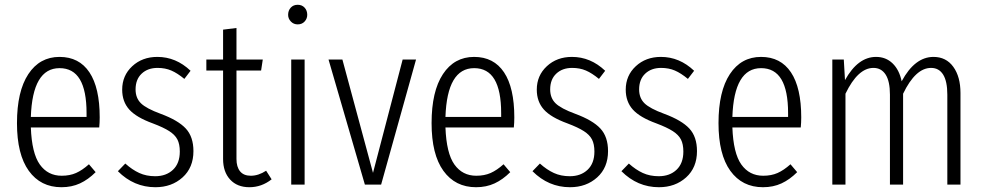

<svg xmlns="http://www.w3.org/2000/svg" viewBox="-20 -772 4117 803"><path d="M395 -239H109Q113 -131 146.5 -84Q180 -37 238 -37Q272 -37 298 -48.5Q324 -60 352 -85L380 -52Q349 -21 314.5 -5Q280 11 237 11Q150 11 100.5 -57.5Q51 -126 51 -257Q51 -390 98.5 -462Q146 -534 229 -534Q311 -534 354 -469.5Q397 -405 397 -281Q397 -259 395 -239ZM342 -299Q342 -393 314 -440Q286 -487 229 -487Q116 -487 109 -283H342Z M777 -476 751 -442Q722 -466 696.5 -477Q671 -488 639 -488Q598 -488 572.5 -464Q547 -440 547 -398Q547 -362 569.5 -340Q592 -318 652 -296Q725 -269 757 -234.5Q789 -200 789 -140Q789 -71 743.5 -30Q698 11 630 11Q540 11 473 -56L504 -88Q533 -62 562.5 -48.5Q592 -35 629 -35Q675 -35 703.5 -62Q732 -89 732 -138Q732 -169 722 -188.5Q712 -208 688 -223.5Q664 -239 619 -256Q550 -281 520.5 -314Q491 -347 491 -397Q491 -456 533 -495Q575 -534 638 -534Q716 -534 777 -476Z M1116 -22Q1074 11 1023 11Q972 11 942.5 -21Q913 -53 913 -107V-477H843V-523H913V-648L969 -655V-523H1079L1072 -477H969V-107Q969 -74 984 -55.5Q999 -37 1029 -37Q1061 -37 1093 -58Z M1254 -523V0H1198V-523ZM1265 -710Q1265 -694 1254 -682Q1243 -670 1225 -670Q1208 -670 1196.5 -682Q1185 -694 1185 -710Q1185 -728 1196 -740Q1207 -752 1225 -752Q1243 -752 1254 -740Q1265 -728 1265 -710Z M1720 -523 1574 0H1506L1354 -523H1412L1540 -49L1664 -523Z M2129 -239H1843Q1847 -131 1880.5 -84Q1914 -37 1972 -37Q2006 -37 2032 -48.5Q2058 -60 2086 -85L2114 -52Q2083 -21 2048.5 -5Q2014 11 1971 11Q1884 11 1834.5 -57.5Q1785 -126 1785 -257Q1785 -390 1832.5 -462Q1880 -534 1963 -534Q2045 -534 2088 -469.5Q2131 -405 2131 -281Q2131 -259 2129 -239ZM2076 -299Q2076 -393 2048 -440Q2020 -487 1963 -487Q1850 -487 1843 -283H2076Z M2511 -476 2485 -442Q2456 -466 2430.5 -477Q2405 -488 2373 -488Q2332 -488 2306.5 -464Q2281 -440 2281 -398Q2281 -362 2303.5 -340Q2326 -318 2386 -296Q2459 -269 2491 -234.5Q2523 -200 2523 -140Q2523 -71 2477.5 -30Q2432 11 2364 11Q2274 11 2207 -56L2238 -88Q2267 -62 2296.5 -48.5Q2326 -35 2363 -35Q2409 -35 2437.5 -62Q2466 -89 2466 -138Q2466 -169 2456 -188.5Q2446 -208 2422 -223.5Q2398 -239 2353 -256Q2284 -281 2254.5 -314Q2225 -347 2225 -397Q2225 -456 2267 -495Q2309 -534 2372 -534Q2450 -534 2511 -476Z M2883 -476 2857 -442Q2828 -466 2802.5 -477Q2777 -488 2745 -488Q2704 -488 2678.5 -464Q2653 -440 2653 -398Q2653 -362 2675.5 -340Q2698 -318 2758 -296Q2831 -269 2863 -234.5Q2895 -200 2895 -140Q2895 -71 2849.5 -30Q2804 11 2736 11Q2646 11 2579 -56L2610 -88Q2639 -62 2668.5 -48.5Q2698 -35 2735 -35Q2781 -35 2809.5 -62Q2838 -89 2838 -138Q2838 -169 2828 -188.5Q2818 -208 2794 -223.5Q2770 -239 2725 -256Q2656 -281 2626.5 -314Q2597 -347 2597 -397Q2597 -456 2639 -495Q2681 -534 2744 -534Q2822 -534 2883 -476Z M3329 -239H3043Q3047 -131 3080.5 -84Q3114 -37 3172 -37Q3206 -37 3232 -48.5Q3258 -60 3286 -85L3314 -52Q3283 -21 3248.5 -5Q3214 11 3171 11Q3084 11 3034.5 -57.5Q2985 -126 2985 -257Q2985 -390 3032.5 -462Q3080 -534 3163 -534Q3245 -534 3288 -469.5Q3331 -405 3331 -281Q3331 -259 3329 -239ZM3276 -299Q3276 -393 3248 -440Q3220 -487 3163 -487Q3050 -487 3043 -283H3276Z M3997 -383V0H3942V-376Q3942 -432 3924.5 -460Q3907 -488 3874 -488Q3809 -488 3757 -380V0H3702V-376Q3702 -432 3684 -460Q3666 -488 3633 -488Q3568 -488 3516 -380V0H3461V-523H3509L3514 -437Q3568 -534 3644 -534Q3685 -534 3713 -507Q3741 -480 3751 -432Q3806 -534 3884 -534Q3937 -534 3967 -492.5Q3997 -451 3997 -383Z"/></svg>

Font: Fira Sans Extra Condensed Light
Style: Regular
Weight: 300
Width: 1
Designer: Carrois Corporate & Edenspiekermann AG
Foundry: Carrois Corporate GbR & Edenspiekermann AG
Version: Version 4.203